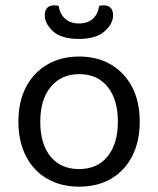

<svg xmlns="http://www.w3.org/2000/svg" viewBox="-20 -687 593 720"><path d="M504 -231Q504 -157 476 -102Q448 -47 397 -17Q346 13 277 13Q208 13 156.5 -17Q105 -47 77 -102Q49 -157 49 -231Q49 -306 77.5 -360.5Q106 -415 157.5 -445Q209 -475 277 -475Q345 -475 396 -445Q447 -415 475.5 -360.5Q504 -306 504 -231ZM277 -409Q210 -409 170.5 -361.5Q131 -314 131 -231Q131 -147 169.5 -100Q208 -53 277 -53Q345 -53 383.5 -100.5Q422 -148 422 -231Q422 -314 383.5 -361.5Q345 -409 277 -409ZM276 -599Q308 -599 327.5 -616Q347 -633 352 -665Q356 -666 360 -666.5Q364 -667 369 -667Q385 -667 394.5 -658Q404 -649 404 -629Q404 -598 372 -569.5Q340 -541 276 -541Q210 -541 179 -569.5Q148 -598 148 -629Q148 -649 157.5 -658Q167 -667 183 -667Q188 -667 192.5 -666.5Q197 -666 200 -665Q205 -633 225 -616Q245 -599 276 -599Z"/></svg>

Font: Baloo Tamma 2
Style: Regular
Weight: 400
Designer: Divya Kowshik, Shuchita Grover and Ek Type
Foundry: Ek Type
Version: Version 1.700